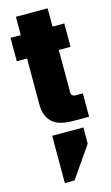

<svg xmlns="http://www.w3.org/2000/svg" viewBox="-135 -645 574 993"><g transform="rotate(-15 151.5 -149.0)"><path d="M230 -597V-147Q230 -136 236 -130.5Q242 -125 255 -125H292V0H207Q127 0 93.5 -34Q60 -68 60 -124V-597ZM293 -499V-374H5V-499ZM82 46H249V133L134 299H82Z"/></g></svg>

Font: Teko Variable Light
Style: Regular
Weight: 300
Designer: Manushi Parikh, Jonny Pinhorn
Foundry: Indian Type Foundry
Version: Version 3.000